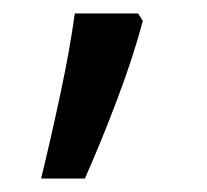

<svg xmlns="http://www.w3.org/2000/svg" viewBox="-20 -136 308 285"><path d="M185 -116 192 -105Q178 -52 154 11.5Q130 75 106 129H41Q55 72 69.5 4Q84 -64 91 -116Z"/></svg>

Font: Apis
Style: Regular
Weight: 400
Designer: Monotype Design Team
Foundry: Monotype Imaging Inc.
Version: Version 2.000; build 0001